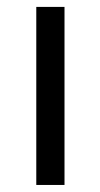

<svg xmlns="http://www.w3.org/2000/svg" viewBox="-20 -525 285 545"><path d="M83 -505.4H163.1V0H83Z"/></svg>

Font: Estedad-FD Regular
Style: FD-Regular
Weight: 400
Designer: Amin Abedi
Version: Version 7.3